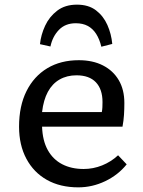

<svg xmlns="http://www.w3.org/2000/svg" viewBox="-20 -792 615 826"><path d="M317 14Q239 14 182 -18Q125 -50 93.5 -109Q62 -168 62 -247Q62 -336 94 -400Q126 -464 183.5 -498.5Q241 -533 319 -533Q379 -533 423 -510.5Q467 -488 491 -447Q515 -406 515 -349Q515 -323 513.5 -298.5Q512 -274 507 -247H161Q163 -187 185.5 -146.5Q208 -106 247.5 -85.5Q287 -65 340 -65Q381 -65 419.5 -80.5Q458 -96 488 -124L525 -85Q488 -39 432.5 -12.5Q377 14 317 14ZM161 -310H418Q420 -320 420.5 -330.5Q421 -341 421 -353Q421 -408 392.5 -438Q364 -468 309 -468Q268 -468 236.5 -450Q205 -432 186 -397Q167 -362 161 -310ZM311 -772Q361 -772 393 -747.5Q425 -723 442 -684.5Q459 -646 463 -603L416 -591Q408 -624 393.5 -646.5Q379 -669 357.5 -680.5Q336 -692 306 -692Q261 -692 233.5 -663.5Q206 -635 197 -592L152 -602Q156 -642 174 -681Q192 -720 226 -746Q260 -772 311 -772Z"/></svg>

Font: Literata Variable Black
Style: Regular
Weight: 900
Designer: Latin by Veronika Burian and Jose Scaglione. Greek by Irene Vlachou. Cyrillic by Vera Evstafieva.
Foundry: TypeTogether
Version: Version 3.021